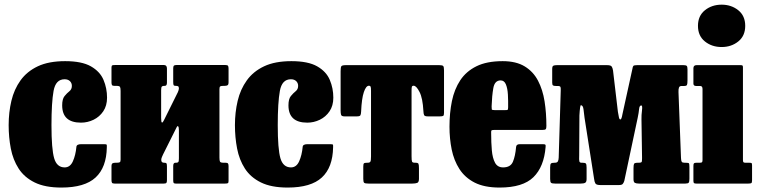

<svg xmlns="http://www.w3.org/2000/svg" viewBox="-20 -806 3330 843"><path d="M18 -256.5Q18 -312.5 30 -363.2Q42 -414 70.2 -453.2Q98.5 -492.5 146.2 -515Q194 -537.5 266 -537.5Q339 -537.5 379 -514.8Q419 -492 434.5 -455.2Q450 -418.5 450 -377Q450 -342 433.5 -317.5Q417 -293 390.8 -280.2Q364.5 -267.5 335.5 -267.5Q253 -267.5 253 -343.5Q253 -371.5 263.5 -384.2Q274 -397 284.8 -405.5Q295.5 -414 295.5 -429Q295.5 -441.5 287 -449.8Q278.5 -458 263.5 -458Q224.5 -458 215.2 -406.8Q206 -355.5 206 -256.5Q206 -151.5 217.8 -111.2Q229.5 -71 264 -71Q288 -71 300 -97.8Q312 -124.5 315.5 -161.5Q316.5 -173 337 -173H435.5Q447 -173 448.2 -170.8Q449.5 -168.5 449 -159Q447.5 -71 399.8 -26.8Q352 17.5 249.5 17.5Q177.5 17.5 132 -5Q86.5 -27.5 61.8 -66Q37 -104.5 27.5 -153.8Q18 -203 18 -256.5Z M943.5 -114Q943.5 -101 946 -96.2Q948.5 -91.5 961.5 -91.5H970.5Q978.5 -91.5 981 -88.2Q983.5 -85 983.5 -76.5V-11Q983.5 -3 979.8 -1.5Q976 0 968 0H751.5Q743.5 0 742 -3.8Q740.5 -7.5 740.5 -15.5V-77Q740.5 -91.5 750 -91.5H754Q760.5 -91.5 763 -94.8Q765.5 -98 765.5 -111V-233.5Q765.5 -248 762.2 -251.2Q759 -254.5 755.5 -247L696 -128Q694.5 -124.5 691.2 -117.2Q688 -110 688 -104Q688 -91.5 700 -91.5H701.5Q709 -91.5 711 -88.5Q713 -85.5 713 -74.5V-15Q713 -6 710.5 -3Q708 0 699 0H483.5Q474.5 0 472 -3.2Q469.5 -6.5 469.5 -16V-75.5Q469.5 -86 473.8 -88.8Q478 -91.5 487.5 -91.5H492.5Q502.5 -91.5 506 -93.8Q509.5 -96 509.5 -105.5V-406.5Q509.5 -419.5 507 -424.2Q504.5 -429 491.5 -429H482.5Q474.5 -429 472 -432.2Q469.5 -435.5 469.5 -444V-509.5Q469.5 -518 473.2 -519.2Q477 -520.5 485 -520.5H700Q713 -520.5 713 -505V-443.5Q713 -429 704 -429H700Q693.5 -429 690.5 -425.8Q687.5 -422.5 687.5 -409.5V-288Q687.5 -268.5 691.2 -268Q695 -267.5 700 -278.5L761 -401.5Q762.5 -404.5 764 -409.8Q765.5 -415 765.5 -417Q765.5 -425 762.2 -427Q759 -429 753 -429H751.5Q744.5 -429 742.5 -432Q740.5 -435 740.5 -446V-505.5Q740.5 -514.5 743.2 -517.5Q746 -520.5 754.5 -520.5H969.5Q978.5 -520.5 981 -517.2Q983.5 -514 983.5 -504.5V-445Q983.5 -434.5 979.2 -431.8Q975 -429 965.5 -429H960.5Q950.5 -429 947 -426.8Q943.5 -424.5 943.5 -415Z M1011.5 -256.5Q1011.5 -312.5 1023.5 -363.2Q1035.5 -414 1063.8 -453.2Q1092 -492.5 1139.8 -515Q1187.5 -537.5 1259.5 -537.5Q1332.5 -537.5 1372.5 -514.8Q1412.5 -492 1428 -455.2Q1443.5 -418.5 1443.5 -377Q1443.5 -342 1427 -317.5Q1410.5 -293 1384.2 -280.2Q1358 -267.5 1329 -267.5Q1246.5 -267.5 1246.5 -343.5Q1246.5 -371.5 1257 -384.2Q1267.5 -397 1278.2 -405.5Q1289 -414 1289 -429Q1289 -441.5 1280.5 -449.8Q1272 -458 1257 -458Q1218 -458 1208.8 -406.8Q1199.5 -355.5 1199.5 -256.5Q1199.5 -151.5 1211.2 -111.2Q1223 -71 1257.5 -71Q1281.5 -71 1293.5 -97.8Q1305.5 -124.5 1309 -161.5Q1310 -173 1330.5 -173H1429Q1440.5 -173 1441.8 -170.8Q1443 -168.5 1442.5 -159Q1441 -71 1393.2 -26.8Q1345.5 17.5 1243 17.5Q1171 17.5 1125.5 -5Q1080 -27.5 1055.2 -66Q1030.5 -104.5 1021 -153.8Q1011.5 -203 1011.5 -256.5Z M1575 -20.5V-74Q1575 -86 1578 -88.8Q1581 -91.5 1592.5 -91.5H1594.5Q1603 -91.5 1606 -96Q1609 -100.5 1609 -119V-407Q1609 -421.5 1607.2 -425.5Q1605.5 -429.5 1600.5 -429.5H1599.5Q1587 -429.5 1577.5 -401.5Q1568 -373.5 1565.5 -315.5Q1565 -304 1562.2 -299.5Q1559.5 -295 1546.5 -295H1492.5Q1479.5 -295 1477.5 -302.2Q1475.5 -309.5 1475.5 -320.5V-493.5Q1475.5 -511 1479 -515.5Q1482.5 -520 1499.5 -520H1908.5Q1923 -520 1926.2 -515.8Q1929.5 -511.5 1929.5 -496.5V-310.5Q1929.5 -299.5 1925.8 -297.2Q1922 -295 1910.5 -295H1858.5Q1844.5 -295 1842 -300.8Q1839.5 -306.5 1839 -318.5Q1836 -375 1822 -402.2Q1808 -429.5 1796.5 -429.5H1794.5Q1790 -429.5 1788.5 -425.5Q1787 -421.5 1787 -408V-120Q1787 -101 1789.2 -96.2Q1791.5 -91.5 1802 -91.5H1804Q1815 -91.5 1817.2 -87Q1819.5 -82.5 1819.5 -67V-21Q1819.5 -6 1811.8 -3Q1804 0 1790.5 0H1598Q1583.5 0 1579.2 -3.2Q1575 -6.5 1575 -20.5Z M1953.5 -250Q1953.5 -310 1964.2 -362.2Q1975 -414.5 2001 -453.8Q2027 -493 2072.2 -515.2Q2117.5 -537.5 2187 -537.5Q2246 -537.5 2283.8 -514.5Q2321.5 -491.5 2342.2 -451.8Q2363 -412 2371 -361Q2379 -310 2379 -253Q2379 -242 2376 -238.8Q2373 -235.5 2361.5 -235.5H2149Q2139 -235.5 2137.5 -232.5Q2136 -229.5 2136.5 -220.5Q2136.5 -179.5 2139.5 -145.8Q2142.5 -112 2153.5 -91.5Q2164.5 -71 2189 -71Q2221.5 -71 2232 -95.8Q2242.5 -120.5 2246 -161Q2247 -173 2262.5 -173H2362.5Q2372.5 -173 2374.5 -170.8Q2376.5 -168.5 2375.5 -160.5Q2368.5 -73.5 2322 -28Q2275.5 17.5 2173.5 17.5Q2107 17.5 2064.2 -4.2Q2021.5 -26 1997.2 -63.8Q1973 -101.5 1963.2 -149.5Q1953.5 -197.5 1953.5 -250ZM2152 -322.5H2197.5Q2208 -322.5 2209.2 -324Q2210.5 -325.5 2211 -334.5Q2211.5 -363.5 2210 -390.8Q2208.5 -418 2201.2 -435.5Q2194 -453 2178 -453Q2152 -453 2146 -419.2Q2140 -385.5 2138.5 -339Q2138.5 -329 2139.2 -325.8Q2140 -322.5 2152 -322.5Z M2429 -428.5H2421.5Q2411.5 -428.5 2408 -431Q2404.5 -433.5 2404.5 -443.5V-503Q2404.5 -515 2409.5 -517.5Q2414.5 -520 2425.5 -520H2644.5Q2661 -520 2665.2 -514.5Q2669.5 -509 2671.5 -497L2693 -315Q2695.5 -300 2697.5 -290.8Q2699.5 -281.5 2704 -281.5Q2709 -281.5 2713 -305L2756.5 -503Q2758 -513.5 2761 -516.8Q2764 -520 2778 -520H2980.5Q2991.5 -520 2995 -516.8Q2998.5 -513.5 2998.5 -502V-453.5Q2998.5 -437.5 2996.2 -433Q2994 -428.5 2983.5 -428.5H2972.5Q2963.5 -428.5 2961 -421.2Q2958.5 -414 2959 -401.5L2970 -112.5Q2970.5 -100 2973.2 -95.8Q2976 -91.5 2985 -91.5H2988Q3002 -91.5 3004.5 -89.2Q3007 -87 3007 -72.5V-21Q3007 -8.5 3004 -4.2Q3001 0 2989 0H2785.5Q2773.5 0 2767.5 -3.2Q2761.5 -6.5 2761.5 -19V-67.5Q2761.5 -82 2764 -86.8Q2766.5 -91.5 2781.5 -91.5H2784.5Q2796.5 -91.5 2797.8 -96Q2799 -100.5 2799 -112.5L2796.5 -281.5Q2796 -300.5 2798.8 -321.8Q2801.5 -343 2795.5 -343Q2787.5 -343 2786 -327Q2784.5 -311 2780 -289.5L2721 -11.5Q2718 -2.5 2713.8 2Q2709.5 6.5 2697 6.5H2616.5Q2598.5 6.5 2594.2 -0.5Q2590 -7.5 2588.5 -20.5L2546.5 -289Q2544.5 -304.5 2542.2 -324.2Q2540 -344 2530.5 -344Q2526.5 -344 2524 -299L2523 -124Q2522 -103.5 2523.8 -97.5Q2525.5 -91.5 2533 -91.5H2537.5Q2549 -91.5 2552.2 -88Q2555.5 -84.5 2555.5 -69.5V-20Q2555.5 -7 2549.2 -3.5Q2543 0 2529.5 0H2417.5Q2404 0 2399.8 -3.2Q2395.5 -6.5 2395.5 -20V-70.5Q2395.5 -84.5 2399 -88Q2402.5 -91.5 2414.5 -91.5H2416Q2426 -91.5 2429.2 -97Q2432.5 -102.5 2433 -113.5L2442 -408.5Q2442.5 -418.5 2441 -423.5Q2439.5 -428.5 2429 -428.5Z M3044.5 -692.5Q3044.5 -736.5 3075 -761Q3105.5 -785.5 3148.5 -785.5Q3191 -785.5 3221.5 -761Q3252 -736.5 3252 -692.5Q3252 -648.5 3221.5 -624Q3191 -599.5 3148.5 -599.5Q3105.5 -599.5 3075 -624Q3044.5 -648.5 3044.5 -692.5ZM3054 -428.5H3036.5Q3024.5 -428.5 3024.5 -439V-506.5Q3024.5 -520 3038.5 -520H3230.5Q3237.5 -520 3239.8 -518.5Q3242 -517 3242 -510V-104Q3242 -97 3243.8 -94.2Q3245.5 -91.5 3252.5 -91.5H3268.5Q3277 -91.5 3279.5 -90Q3282 -88.5 3282 -80V-14.5Q3282 -4.5 3279 -2.2Q3276 0 3265.5 0H3037.5Q3029.5 0 3027 -2.2Q3024.5 -4.5 3024.5 -12.5V-77Q3024.5 -86.5 3027 -89Q3029.5 -91.5 3038.5 -91.5H3052Q3059.5 -91.5 3062 -93.5Q3064.5 -95.5 3064.5 -103.5V-415.5Q3064.5 -428.5 3054 -428.5Z"/></svg>

Font: Besley* Condensed Heavy
Style: Regular
Weight: 800
Width: 3
Designer: Owen Earl
Foundry: indestructible type*
Version: Version 3.000; ttfautohint (v1.8.3)